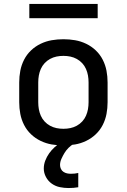

<svg xmlns="http://www.w3.org/2000/svg" viewBox="-20 -726 640 969"><path d="M300 8Q270 8 241 3Q212 -2 185 -15Q158 -28 136.5 -48.5Q115 -69 101.5 -95.5Q88 -122 82.5 -151Q77 -180 77 -210V-310Q77 -340 82.5 -369Q88 -398 101.5 -424.5Q115 -451 136.5 -471.5Q158 -492 185 -505Q212 -518 241 -523Q270 -528 300 -528Q330 -528 359 -523Q388 -518 415 -505Q442 -492 463.5 -471.5Q485 -451 498.5 -424.5Q512 -398 517.5 -369Q523 -340 523 -310V-210Q523 -180 517.5 -151Q512 -122 498.5 -95.5Q485 -69 463.5 -48.5Q442 -28 415 -15Q388 -2 359 3Q330 8 300 8ZM300 -76Q318 -76 335 -79.5Q352 -83 367.5 -91.5Q383 -100 395 -113Q407 -126 414 -142Q421 -158 424 -175Q427 -192 427 -210V-310Q427 -328 424 -345Q421 -362 414 -378Q407 -394 395 -407Q383 -420 367.5 -428.5Q352 -437 335 -440.5Q318 -444 300 -444Q282 -444 265 -440.5Q248 -437 232.5 -428.5Q217 -420 205 -407Q193 -394 186 -378Q179 -362 176 -345Q173 -328 173 -310V-210Q173 -192 176 -175Q179 -158 186 -142Q193 -126 205 -113Q217 -100 232.5 -91.5Q248 -83 265 -79.5Q282 -76 300 -76ZM326 223Q304 223 282 218.5Q260 214 241.5 201Q223 188 212 167.5Q201 147 201 125Q201 104 208.5 84.5Q216 65 228 48Q240 31 255.5 17Q271 3 289 -8H352V0Q338 8 326 20Q314 32 305.5 46Q297 60 290 75.5Q283 91 283 107Q283 117 287.5 126.5Q292 136 300.5 141.5Q309 147 318.5 149Q328 151 338 151Q348 151 357 150Q366 149 375 147V219Q363 221 351 222Q339 223 326 223ZM128 -634V-706H473V-634Z"/></svg>

Font: Iosevka Fixed Curly Md Ex
Style: Regular
Weight: 500
Width: 7
Monospace: yes
Designer: Belleve Invis
Foundry: Belleve Invis
Version: Version 30.1.2